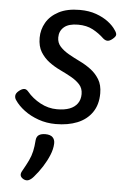

<svg xmlns="http://www.w3.org/2000/svg" viewBox="-56 -560 591 892"><g transform="rotate(5 239.5 -114.0)"><path d="M214 19Q171 19 133 5.5Q95 -8 66.5 -29.5Q38 -51 22 -75Q15 -84 15.5 -95.5Q16 -107 29 -118Q42 -129 53 -130.5Q64 -132 74 -120Q99 -90 136 -70Q173 -50 214 -50Q249 -50 272.5 -59Q296 -68 309 -86Q322 -104 322 -130Q322 -157 306 -174.5Q290 -192 266 -205.5Q242 -219 213.5 -232.5Q185 -246 161 -264Q137 -282 121 -308Q105 -334 105 -374Q105 -412 124 -445Q143 -478 182 -498.5Q221 -519 280 -519Q323 -519 356.5 -507Q390 -495 413.5 -477Q437 -459 449 -440Q458 -428 458 -419Q458 -410 443 -398Q431 -388 421 -387.5Q411 -387 400 -396Q376 -419 347 -434.5Q318 -450 278 -450Q234 -450 212.5 -431.5Q191 -413 191 -383Q191 -358 207 -340.5Q223 -323 247.5 -309Q272 -295 300 -281.5Q328 -268 352 -250Q376 -232 392 -206Q408 -180 408 -141Q408 -88 383 -52Q358 -16 314.5 1.5Q271 19 214 19ZM87 287Q75 280 73 270.5Q71 261 79 248Q95 220 105.5 198Q116 176 121 153.5Q126 131 128 101Q130 84 141 77Q152 70 171 70Q194 70 205 81Q216 92 215 111Q214 136 202.5 164Q191 192 173.5 219.5Q156 247 135 271Q123 285 111.5 289.5Q100 294 87 287Z"/></g></svg>

Font: Playwrite AT
Style: Italic
Weight: 400
Italic angle: -13.0072°
Designer: Veronika Burian, José Scaglione
Foundry: TypeTogether
Version: Version 1.002